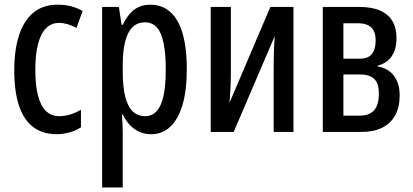

<svg xmlns="http://www.w3.org/2000/svg" viewBox="-20 -569 1781 828"><path d="M225.6 9.8Q164.1 9.8 123.3 -21Q82.5 -51.8 62 -113Q41.5 -174.3 41.5 -266.1Q41.5 -353 62 -416.5Q82.5 -480 124 -514.4Q165.5 -548.8 228 -548.8Q261.2 -548.8 287.4 -541.7Q313.5 -534.7 336.4 -521.5L309.6 -448.7Q290 -459.5 271.2 -464.8Q252.4 -470.2 234.4 -470.2Q201.2 -470.2 178.5 -447.3Q155.8 -424.3 144 -379.2Q132.3 -334 132.3 -266.6Q132.3 -201.2 143.8 -157Q155.3 -112.8 178.2 -90.3Q201.2 -67.9 235.4 -67.9Q258.3 -67.9 282 -75Q305.7 -82 329.1 -95.7V-20Q307.1 -5.4 278.8 2.2Q250.5 9.8 225.6 9.8Z M627.9 -548.8Q705.1 -548.8 745.4 -478.5Q785.6 -408.2 785.6 -270Q785.6 -180.7 767.6 -118.4Q749.5 -56.2 715.1 -23.2Q680.7 9.8 631.8 9.8Q605 9.8 581.8 -0.2Q558.6 -10.3 540.5 -29.3Q522.5 -48.3 509.8 -74.7H505.9Q507.3 -52.2 508.3 -33Q509.3 -13.7 509.3 2.4V239.3H420.4V-539.1H492.7L504.4 -461.9H509.3Q523.9 -492.2 541.5 -511.5Q559.1 -530.8 580.6 -539.8Q602.1 -548.8 627.9 -548.8ZM605.5 -472.7Q573.2 -472.7 552 -452.4Q530.8 -432.1 520 -390.9Q509.3 -349.6 509.3 -286.6V-260.3Q509.3 -194.8 520 -152.1Q530.8 -109.4 552.5 -88.6Q574.2 -67.9 606 -67.9Q635.3 -67.9 655.3 -89.4Q675.3 -110.8 685.1 -155.3Q694.8 -199.7 694.8 -269Q694.8 -370.6 674.1 -421.6Q653.3 -472.7 605.5 -472.7Z M975.6 -539.1V-251Q975.6 -235.4 975.1 -220.5Q974.6 -205.6 973.9 -190.4Q973.1 -175.3 972.2 -159.4Q971.2 -143.6 969.7 -125.5L1146 -539.1H1245.6V0H1160.2V-281.7Q1160.2 -303.7 1160.6 -325.4Q1161.1 -347.2 1162.1 -369.1Q1163.1 -391.1 1164.6 -413.1L987.8 0H888.7V-539.1Z M1689.9 -405.3Q1689.9 -357.9 1669.9 -327.4Q1649.9 -296.9 1609.4 -286.1V-282.2Q1654.3 -274.9 1679 -241.9Q1703.6 -209 1703.6 -157.7Q1703.6 -107.9 1684.6 -72.5Q1665.5 -37.1 1628.7 -18.6Q1591.8 0 1536.1 0H1372.1V-539.1H1529.8Q1583 -539.1 1618.4 -523.7Q1653.8 -508.3 1671.9 -478.8Q1689.9 -449.2 1689.9 -405.3ZM1613.8 -165.5Q1613.8 -210.4 1593.3 -229.2Q1572.8 -248 1532.7 -248H1460.9V-70.3H1530.8Q1573.2 -70.3 1593.5 -93.5Q1613.8 -116.7 1613.8 -165.5ZM1600.1 -396Q1600.1 -431.6 1581.3 -450.2Q1562.5 -468.8 1523.4 -468.8H1460.9V-315.9H1530.8Q1567.4 -315.9 1583.7 -335.9Q1600.1 -356 1600.1 -396Z"/></svg>

Font: Open Sans Condensed Medium
Style: Regular
Weight: 500
Width: 3
Designer: Monotype Design Team
Foundry: Monotype Imaging Inc.
Version: Version 3.000